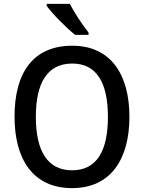

<svg xmlns="http://www.w3.org/2000/svg" viewBox="-20 -961 743 991"><path d="M341 -941H221V-931C248 -892 324 -815 368 -781H437V-793C408 -829 363 -896 341 -941ZM648 -358C648 -576 552 -725 353 -725C152 -725 55 -587 55 -359C55 -142 148 10 352 10C552 10 648 -140 648 -358ZM165 -358C165 -533 224 -633 353 -633C479 -633 537 -534 537 -358C537 -181 479 -82 352 -82C225 -82 165 -182 165 -358Z"/></svg>

Font: Noto Sans Devanagari SemiCondensed Medium
Style: Regular
Weight: 500
Width: 4
Designer: Jelle Bosma - Monotype Design Team
Foundry: Monotype Imaging Inc.
Version: Version 2.004